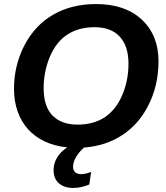

<svg xmlns="http://www.w3.org/2000/svg" viewBox="-20 -718 818 946"><path d="M341 208Q296 208 270 185Q244 162 244 120Q244 88 260.5 59.5Q277 31 311 8Q249 2 200.5 -21Q152 -44 118.5 -81Q85 -118 67 -168.5Q49 -219 49 -280Q49 -395 100 -494Q152 -594 242.5 -646Q333 -698 453 -698Q596 -698 678 -622Q761 -545 761 -416Q761 -295 709 -195Q662 -104 581 -51.5Q500 1 394 9Q371 29 355.5 54.5Q340 80 340 103Q340 122 351 131Q362 140 379 140Q402 140 429 129L420 191Q380 208 341 208ZM446 -584Q366 -584 311 -547Q257 -512 225 -437Q195 -363 195 -284Q195 -193 239 -148.5Q283 -104 362 -104Q440 -104 496 -140Q552 -178 582 -249Q613 -320 613 -404Q613 -491 570 -537.5Q527 -584 446 -584Z"/></svg>

Font: Libra Sans Modern
Style: Bold Italic
Weight: 700
Italic angle: -12°
Foundry: Stefan Peev, Context Ltd
Version: Version 1.000